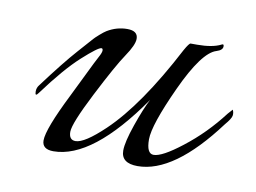

<svg xmlns="http://www.w3.org/2000/svg" viewBox="-44 -339 536 402"><g transform="rotate(10 223.5 -138.0)"><path d="M390 -263Q360 -254 321.5 -170.5Q283 -87 283 -56.5Q283 -26 298 -26Q316 -26 357 -58Q401 -92 436 -138Q444 -147 445 -148Q448 -142 447 -135.5Q446 -129 434 -115Q346 3 269 3Q234 3 234 -24Q234 -42 247 -79.5Q260 -117 271 -138Q173 3 90 3Q66 3 66 -16Q66 -40 105 -118Q114 -136 129 -167Q144 -198 149.5 -208Q155 -218 155 -222.5Q155 -227 152 -227Q145 -227 113 -198Q81 -169 39 -112Q32 -102 32 -114Q32 -122 37 -128Q78 -183 103.5 -211.5Q129 -240 131.5 -243Q134 -246 142.5 -253.5Q151 -261 156 -264Q176 -276 198.5 -276Q221 -276 221 -259Q221 -246 204 -221Q187 -196 152.5 -128.5Q118 -61 118 -43.5Q118 -26 132 -26Q151 -26 192 -65Q255 -125 322 -253Q331 -269 334 -269H348Q380 -269 398 -278Q399 -279 401 -279Q403 -279 403 -275Q403 -267 390 -263Z"/></g></svg>

Font: Italianno
Style: Regular
Weight: 400
Designer: Robert E. Leuschke
Foundry: Robert E. Leuschke
Version: Version 1.003